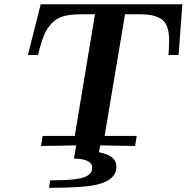

<svg xmlns="http://www.w3.org/2000/svg" viewBox="-20 -695 888 914"><path d="M112.8 -433.1 173.8 -674.8H848.1L830.1 -433.1H782.2Q782.2 -434.1 783.7 -460.4Q785.2 -486.8 785.2 -501Q785.2 -543 775.1 -569.1Q765.1 -595.2 743.2 -607.2Q721.2 -619.1 699 -623Q676.8 -627 640.1 -627H575.2L478 -47.9H630.9L623 0L457 -2.9L451.2 29.8Q534.2 44.9 534.2 99.1Q534.2 159.2 448.2 182.1Q384.3 199.2 212.9 199.2L219.2 163.1H231Q272 163.1 300 161.6Q328.1 160.2 358.2 154.5Q388.2 148.9 403.6 136.5Q418.9 124 418.9 104Q418.9 61 332 60.1L342.8 -2.9L174.8 0L183.1 -47.9H335.9L432.1 -627H366.2Q314.5 -627 281.2 -617.4Q248 -607.9 225.1 -583Q202.1 -558.1 188.5 -524.7Q174.8 -491.2 161.1 -433.1Z"/></svg>

Font: CMU Serif Extra
Style: BoldSlanted
Weight: 700
Italic angle: -9.46001°
Version: Version 0.7.0